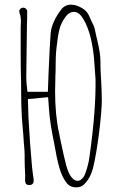

<svg xmlns="http://www.w3.org/2000/svg" viewBox="-20 -787 523 826"><path d="M88 -40Q86 -78 86 -99Q87 -134 82 -181Q80 -215 78 -232L74 -282Q71 -336 71 -390Q71 -438 70 -462Q69 -496 69 -566V-669L70 -697Q70 -704 68 -718Q67 -722 64.5 -730Q62 -738 63 -742Q68 -754 80 -754Q87 -754 92.5 -748.5Q98 -743 97 -734Q97 -700 96 -683L93 -457Q93 -441 95 -420.5Q97 -400 98 -392H186L189 -475Q194 -595 198 -645Q203 -693 244 -747Q260 -767 287 -767Q291 -767 303 -765Q326 -758 341.5 -746.5Q357 -735 365 -715L374 -695Q385 -675 388 -661Q394 -631 398 -616Q412 -558 412 -526Q412 -484 415 -442Q416 -428 417 -402Q418 -376 418 -357Q418 -311 406.5 -218Q395 -125 380 -63Q369 -21 342 6Q330 19 308 19Q284 19 270 4Q247 -23 235 -67Q224 -105 213 -171Q211 -180 206 -206Q199 -242 194 -282Q191 -309 187 -369L156 -366Q123 -362 100 -361Q102 -272 105 -240Q108 -180 118 -67Q119 -56 121 -42Q123 -28 124 -21L125 -11Q125 9 106 9Q93 9 90 0.5Q87 -8 88 -20Q89 -32 88 -40ZM314 -9Q327 -9 339 -25Q346 -34 354.5 -63.5Q363 -93 365 -113Q393 -310 391 -446Q387 -507 384 -542Q371 -664 329 -719Q315 -736 298 -736Q278 -736 263 -716Q243 -690 235.5 -660Q228 -630 223 -580Q219 -552 219 -477Q218 -465 218 -441L217 -395Q217 -292 234 -215L241 -180Q255 -113 264.5 -77Q274 -41 288 -24Q300 -9 314 -9Z"/></svg>

Font: Amatic SC
Style: Regular
Weight: 400
Designer: Multiple Designers
Foundry: Vernon Adams
Version: Version 2.505